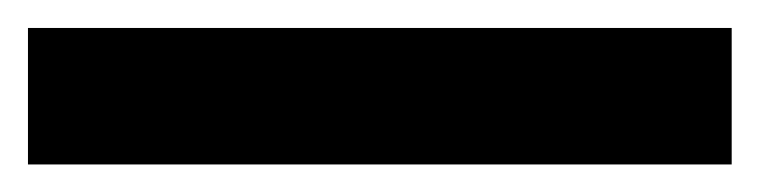

<svg xmlns="http://www.w3.org/2000/svg" viewBox="-23 -878 546 138"><path d="M502.9 -759.8H-2.9V-857.9H502.9Z"/></svg>

Font: Sahel FD
Style: Bold-FD
Weight: 700
Foundry: Saber Rastikerdar (saber.rastikerdar@gmail.com)
Version: Version 3.3.0